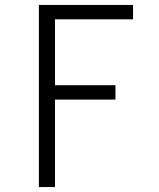

<svg xmlns="http://www.w3.org/2000/svg" viewBox="-20 -755 640 775"><path d="M137 0V-735H517V-677H202V-411H446V-353H202V0Z"/></svg>

Font: Iosevka Curly Light Extended
Style: Regular
Weight: 300
Width: 7
Monospace: yes
Designer: Belleve Invis
Foundry: Belleve Invis
Version: Version 11.1.0; ttfautohint (v1.8.3)